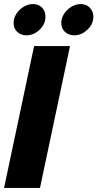

<svg xmlns="http://www.w3.org/2000/svg" viewBox="-25 -926 480 946"><path d="M42 -813Q42 -837 56 -858.5Q70 -880 92 -893Q114 -906 137 -906Q165 -906 182 -888.5Q199 -871 199 -844Q199 -807 170 -779.5Q141 -752 105 -752Q78 -752 60 -769Q42 -786 42 -813ZM277 -813Q277 -837 291 -858.5Q305 -880 327.5 -893Q350 -906 373 -906Q400 -906 417.5 -888Q435 -870 435 -844Q435 -807 405.5 -779.5Q376 -752 341 -752Q313 -752 295 -769Q277 -786 277 -813ZM143 -699H320L172 0H-5Z"/></svg>

Font: Prompt
Style: Bold Italic
Weight: 700
Italic angle: -12°
Designer: Katatrad Team
Foundry: CadsonDemak
Version: Version 1.001